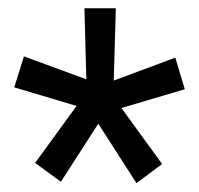

<svg xmlns="http://www.w3.org/2000/svg" viewBox="-20 -731 471 454"><path d="M63 -345.7 161.1 -480.5 13.7 -524.4 36.6 -597.7 184.1 -543.5 179.7 -711.4H253.9L249 -540.5L394.5 -594.7L417 -520L267.1 -475.6L363.3 -343.3L302.7 -297.9L212.4 -438.5L124 -301.3Z"/></svg>

Font: RobotoDEMO
Style: Regular
Weight: 400
Designer: Christian Robertson
Foundry: Google
Version: Version 2.136